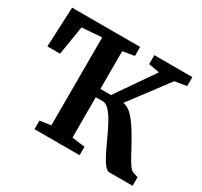

<svg xmlns="http://www.w3.org/2000/svg" viewBox="-153 -946 1208 1150"><g transform="rotate(30 451.5 -371.5)"><path d="M206.6 0V-59.6L282.5 -70.4L283 -678.8L145.5 -668.6L113.1 -468.1H25.5L37.7 -743H508.1V-680.8L427.8 -667.6V-406.1H501.1L682.1 -668L606.5 -680.8V-743H869.6V-680.8L788.1 -667.6L588.6 -402.6Q625.6 -396.3 656.2 -362Q686.9 -327.8 712.8 -284.8Q734.1 -250.7 753.2 -215.1Q772.4 -179.4 789.5 -148.2Q806.7 -117 821.4 -96.2Q836.2 -75.4 848.4 -71.4L884.9 -59.6V0H725.3Q709.3 0 693.2 -18.6Q677.2 -37.1 661 -67.6Q644.7 -98.1 628.2 -134.3Q611.7 -170.6 594.6 -206.4Q576.5 -244.5 557.4 -277Q538.3 -309.4 518.1 -329.4Q497.8 -349.5 476.2 -349.5H428.8V-70.1L518.5 -58.6V0Z"/></g></svg>

Font: Merriweather 7pt Light
Style: Regular
Weight: 300
Designer: Eben Sorkin
Foundry: Eben Sorkin
Version: Version 2.200;gftools[0.9.31]